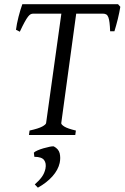

<svg xmlns="http://www.w3.org/2000/svg" viewBox="-20 -635 586 903"><path d="M518.1 -487.8H498Q497.1 -512.2 495.1 -528.3Q493.2 -544.4 489.5 -554Q485.8 -563.5 479.7 -567.1Q473.6 -570.8 463.9 -570.8H338.4L268.1 -56.2Q267.1 -49.8 282.2 -40Q297.4 -30.3 336.9 -21L334 0H116.2L119.1 -21Q161.1 -30.3 178.5 -39.8Q195.8 -49.3 196.8 -56.2L268.6 -570.8H136.2Q129.9 -570.8 124.3 -568.1Q118.7 -565.4 111.8 -556.6Q105 -547.9 95.7 -531Q86.4 -514.2 73.2 -485.8L55.2 -495.1Q56.6 -507.8 59.8 -523.7Q63 -539.6 67.1 -555.9Q71.3 -572.3 75.9 -587.6Q80.6 -603 85 -615.2H535.2L545.9 -603Q543.9 -591.3 541 -576.4Q538.1 -561.5 534.2 -545.9Q530.3 -530.3 526.1 -515.1Q522 -500 518.1 -487.8ZM260.7 131.3Q253.4 164.1 226.8 194.1Q200.2 224.1 158.2 247.6L143.6 232.4Q164.6 213.9 176.8 197Q189 180.2 193.8 158.2Q198.7 132.8 187.3 117.7Q175.8 102.5 141.6 102.5L139.2 83Q143.6 78.1 156.2 72.5Q168.9 66.9 184.1 62.5Q199.2 58.1 213.4 55.2Q223.6 53.2 230 53.2Q231.9 53.2 233.4 53.7Q255.4 65.4 260.7 85.9Q263.2 96.7 263.2 107.9Q263.2 119.1 260.7 131.3Z"/></svg>

Font: Akkhara
Style: Italic
Weight: 400
Italic angle: -7°
Designer: J. Victor Gaultney
Version: Version 1.00 June 13, 2006, initial release